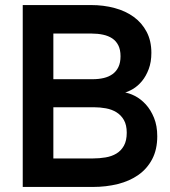

<svg xmlns="http://www.w3.org/2000/svg" viewBox="-20 -740 672 760"><path d="M347.5 0H70V-720H340Q390.2 -720 433.8 -708.2Q477.5 -696.4 509.7 -672.9Q541.9 -649.4 560.5 -613.9Q579.2 -578.3 579.2 -530.8Q579.2 -494.3 568.6 -466.4Q558.1 -438.5 542 -419Q525.8 -399.4 506.2 -387.8Q486.6 -376.2 468.8 -371.8V-374.8Q490.3 -372.4 513.9 -360.3Q537.4 -348.2 557.2 -326.6Q576.9 -305 589.7 -273.5Q602.5 -242 602.5 -200.7Q602.5 -148.2 582.4 -110Q562.3 -71.9 527.7 -47.6Q493 -23.2 446.6 -11.6Q400.2 0 347.5 0ZM347.5 -112.8Q373.6 -112.8 397.8 -116.9Q422 -120.9 440.7 -132.1Q459.3 -143.2 470.5 -163.2Q481.7 -183.2 481.7 -214.6Q481.7 -245.2 470.5 -264.8Q459.3 -284.3 441 -295.6Q422.8 -306.9 399.3 -311.2Q375.8 -315.5 351.3 -315.5H191.2V-112.8ZM342.5 -607.2H191.2V-426.5H347.6Q370.4 -426.5 390.5 -431.2Q410.5 -435.9 425.3 -446.5Q440.2 -457.1 448.6 -474.4Q457.1 -491.8 457.1 -517.4Q457.1 -543.1 448.4 -560.4Q439.7 -577.7 424.3 -588Q408.9 -598.2 387.8 -602.7Q366.8 -607.2 342.5 -607.2Z"/></svg>

Font: Vela Sans GX ExtLt
Style: Regular
Weight: 200
Designer: Principal design: Mikhail Sharanda - project Manrope.
Design modification: Ravid Balaliev
Foundry: Mikhail Sharanda
Version: Version 1.001